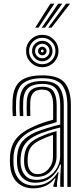

<svg xmlns="http://www.w3.org/2000/svg" viewBox="-20 -1019 458 1047"><path d="M347.2 0V-446.5Q347.2 -519.8 317.6 -556.1Q288 -592.5 211 -592.5Q142 -592.5 106.4 -565.2Q70.8 -538 67.8 -468.2Q67 -447.2 67.1 -427.1Q67.2 -407 68.5 -386H49.5Q48 -409 47.8 -428Q47.5 -447 48.5 -469Q51.5 -543.5 89.8 -575.8Q128 -608 211 -608Q300 -608 333.2 -567.2Q366.5 -526.5 366.5 -446.5V0ZM308.5 0V-51.5L312.5 -122.2H308Q290.8 -76.5 255.9 -49.5Q221 -22.5 171.5 -22.8Q130 -22.8 103.6 -48.5Q77.2 -74.2 73.5 -120Q72 -141 73 -163Q76.2 -215.8 101.1 -246.8Q126 -277.8 177.8 -299.8Q201.5 -309.5 238.4 -320.8Q275.2 -332 308.5 -340V-446.5Q308.5 -501 288 -531.2Q267.5 -561.5 211 -561.5Q159.5 -561.5 134 -539.2Q108.5 -517 106.5 -465.8Q106 -450.8 105.9 -429.4Q105.8 -408 107.2 -386H88Q86.5 -407 86.5 -428.6Q86.5 -450.2 87 -466Q89.5 -524.8 118.5 -550.9Q147.5 -577 211 -577Q277 -577 302.4 -544.1Q327.8 -511.2 327.8 -446.5V0ZM161.8 8Q107.8 8 73.9 -24.4Q40 -56.8 35 -117.2Q33 -141.5 34.5 -166Q38.2 -224.8 68.4 -262.8Q98.5 -300.8 164 -329.5Q187.2 -339.8 211.2 -348.5Q235.2 -357.2 269.8 -366.2V-446.5Q269.8 -485.5 257.1 -508Q244.5 -530.5 211 -530.5Q177.8 -530.5 162.1 -513.6Q146.5 -496.8 145.2 -463.8Q144.8 -452.5 144.6 -430.6Q144.5 -408.8 145.5 -386H126.2Q125.2 -408.2 125.2 -429.6Q125.2 -451 125.8 -465.2Q127.5 -507.2 148.2 -526.6Q169 -546 211 -546Q256.2 -546 272.6 -519.4Q289 -492.8 289 -446.5V-353.2Q257.2 -344.5 226 -334.5Q194.8 -324.5 171 -314.8Q58.5 -268 53.8 -164.5Q53.2 -153.5 53.2 -141.9Q53.2 -130.2 54.2 -118.8Q58.2 -67.2 87.8 -37.2Q117.2 -7.2 166.8 -7.2Q212.2 -7.2 243.4 -26.6Q274.5 -46 295 -80H299.5L290.8 -21.5V0H271.5L271.2 -8.8L283 -46.5H279.2Q237.2 8 161.8 8ZM177.2 -38Q217.2 -38 246.6 -57.1Q276 -76.2 292 -105.9Q308 -135.5 308 -167.5V-323.8Q276.2 -316.2 242 -305.6Q207.8 -295 184.5 -284.5Q140.2 -264.2 118.2 -236Q96.2 -207.8 92.5 -160.2Q91 -140.5 93 -121.2Q97.2 -83.2 118.8 -60.6Q140.2 -38 177.2 -38ZM181.2 -54.5Q150.8 -54.5 132.8 -73.8Q114.8 -93 112 -123.5Q110.5 -141.8 111.8 -158.8Q114.5 -202 133.9 -226.9Q153.2 -251.8 191.2 -269.5Q238 -291 288.5 -303.8V-166Q288.5 -121.8 259.1 -88.1Q229.8 -54.5 181.2 -54.5ZM183.5 -69.5Q220 -69.5 244.5 -97.6Q269 -125.8 269 -164.5V-283.5Q234.5 -272 198.5 -254.8Q163.5 -237.8 148.1 -215.9Q132.8 -194 131 -158Q130 -141.8 131.5 -125Q133.5 -102 147 -85.8Q160.5 -69.5 183.5 -69.5ZM210.5 -652.5Q174 -652.5 148.1 -678.4Q122.2 -704.2 122.2 -740.8Q122.2 -777.5 148.1 -803.2Q174 -829 210.5 -829Q247.2 -829 273 -803.2Q298.8 -777.5 298.8 -740.8Q298.8 -704.2 273 -678.4Q247.2 -652.5 210.5 -652.5ZM210.5 -668.8Q240.5 -668.8 261.5 -689.8Q282.5 -710.8 282.5 -740.8Q282.5 -770.8 261.5 -791.8Q240.5 -812.8 210.5 -812.8Q180.8 -812.8 159.6 -791.8Q138.5 -770.8 138.5 -740.8Q138.5 -710.8 159.6 -689.8Q180.8 -668.8 210.5 -668.8ZM210.5 -685Q187.5 -685 171.1 -701.4Q154.8 -717.8 154.8 -740.8Q154.8 -764 171.1 -780.2Q187.5 -796.5 210.5 -796.5Q233.8 -796.5 250 -780.2Q266.2 -764 266.2 -740.8Q266.2 -717.8 250 -701.4Q233.8 -685 210.5 -685ZM210.5 -701.2Q227 -701.2 238.5 -712.9Q250 -724.5 250 -740.8Q250 -757.2 238.5 -768.8Q227 -780.2 210.5 -780.2Q194.2 -780.2 182.6 -768.8Q171 -757.2 171 -740.8Q171 -724.5 182.6 -712.9Q194.2 -701.2 210.5 -701.2ZM210.5 -717.5Q200.8 -717.5 194.1 -724.2Q187.5 -731 187.5 -740.8Q187.5 -750.5 194.1 -757.2Q200.8 -764 210.5 -764Q220.2 -764 227 -757.2Q233.8 -750.5 233.8 -740.8Q233.8 -731 227 -724.2Q220.2 -717.5 210.5 -717.5ZM210.5 -733.5Q218 -733.5 218 -740.8Q218 -748.2 210.5 -748.2Q203.2 -748.2 203.2 -740.8Q203.2 -733.5 210.5 -733.5ZM171.8 -868 254.8 -999H276.5L190 -868ZM242.8 -868 340.2 -999H362.2L261 -868ZM207.5 -868 297.5 -999H319.5L225.5 -868Z"/></svg>

Font: Big Shoulders Inline Text SemiBold
Style: Regular
Weight: 600
Designer: Patric King
Foundry: XO Type Co
Version: Version 1.000